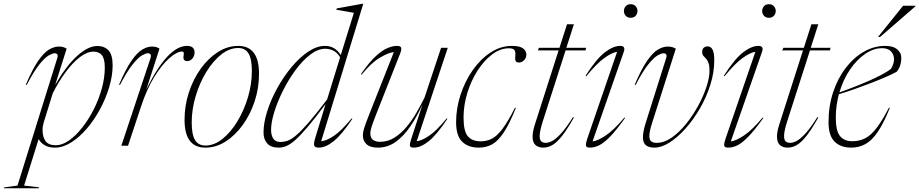

<svg xmlns="http://www.w3.org/2000/svg" viewBox="-109 -762 4807 1004"><path d="M95 217.5 93 222.5H-89L-86.5 217.5L-17.5 208.5L189.5 -455Q195 -471.5 190.8 -477.5Q186.5 -483.5 176.5 -483.5Q166.5 -483.5 146.8 -472.8Q127 -462 98 -426.5Q69 -391 30.5 -317.5L26 -319.5Q61.5 -402 91.5 -445Q121.5 -488 148 -503.2Q174.5 -518.5 198 -518.5Q211.5 -518.5 221.2 -515.8Q231 -513 239.5 -507.5L179.5 -318Q237.5 -418 294.5 -469.8Q351.5 -521.5 400 -521.5Q436.5 -521.5 458.2 -498.8Q480 -476 480 -420.5Q480 -366.5 462.2 -307Q444.5 -247.5 414.2 -191.2Q384 -135 345 -89.5Q306 -44 263 -17Q220 10 178 10Q146.5 10 125 -2.5Q103.5 -15 93 -35L17 208.5ZM120 -123Q113.5 -102 113.5 -82Q113.5 -46 129.2 -24.2Q145 -2.5 183 -2.5Q216 -2.5 251.5 -27.2Q287 -52 320.5 -94.2Q354 -136.5 380.8 -189.2Q407.5 -242 423.2 -298.8Q439 -355.5 439 -408.5Q439 -454.5 424 -473.2Q409 -492 380.5 -492Q346 -492 308 -462.8Q270 -433.5 233.8 -384.2Q197.5 -335 167 -274.5Z M677 -455Q682.5 -471 678.2 -477.2Q674 -483.5 664 -483.5Q654 -483.5 634.2 -472.8Q614.5 -462 585.5 -426.5Q556.5 -391 518 -317.5L513.5 -319.5Q549 -402 579 -445Q609 -488 635.5 -503.2Q662 -518.5 685.5 -518.5Q699 -518.5 707.8 -515.8Q716.5 -513 725 -507.5L656 -293.5Q767.5 -522 869 -522Q889.5 -522 899 -512.8Q908.5 -503.5 908.5 -489Q908.5 -469 897 -455.8Q885.5 -442.5 870 -442.5Q846.5 -442.5 851 -470Q853.5 -483.5 851.2 -488Q849 -492.5 843.5 -492.5Q816.5 -492.5 777.5 -458.8Q738.5 -425 698.5 -360.8Q658.5 -296.5 628.5 -205L560.5 0H525.5Z M1136.5 -522Q1245.5 -522 1245.5 -376.5Q1245.5 -302 1222.8 -232.8Q1200 -163.5 1160.5 -108.8Q1121 -54 1070.8 -22Q1020.5 10 965 10Q856 10 856 -135.5Q856 -210 878.8 -279.2Q901.5 -348.5 941 -403.2Q980.5 -458 1030.8 -490Q1081 -522 1136.5 -522ZM965 -1Q1011 -1 1054.2 -35.5Q1097.5 -70 1132.2 -127.2Q1167 -184.5 1187.5 -253.2Q1208 -322 1208 -391Q1208 -454 1190.5 -482.5Q1173 -511 1136.5 -511Q1090.5 -511 1047.2 -476.5Q1004 -442 969.2 -384.8Q934.5 -327.5 914 -258.8Q893.5 -190 893.5 -121Q893.5 -58 911 -29.5Q928.5 -1 965 -1Z M1733.5 -140.5Q1678 -57.5 1636 -23.8Q1594 10 1557.5 10Q1540.5 10 1535 1.2Q1529.5 -7.5 1539.5 -41L1593.5 -217.5Q1537.5 -142.5 1499 -97.2Q1460.5 -52 1433.8 -28.8Q1407 -5.5 1387.2 2.2Q1367.5 10 1349.5 10Q1307.5 10 1288.2 -12Q1269 -34 1269 -68.5Q1269 -120 1288.5 -181Q1308 -242 1341.2 -302Q1374.5 -362 1416.2 -412Q1458 -462 1503 -492Q1548 -522 1590.5 -522Q1643 -522 1673 -474L1741.5 -695L1649.5 -711L1652 -718L1784 -742H1790.5L1570.5 -23.5Q1596.5 -25 1635.8 -50.8Q1675 -76.5 1730 -143ZM1308.5 -83.5Q1308.5 -54 1320.2 -36.8Q1332 -19.5 1358 -19.5Q1375 -19.5 1393.5 -25.5Q1412 -31.5 1437.8 -52.8Q1463.5 -74 1503 -119Q1542.5 -164 1601.5 -242L1669.5 -462.5Q1653.5 -488 1633.8 -497.5Q1614 -507 1592 -507Q1553 -507 1512.8 -476Q1472.5 -445 1436 -395.2Q1399.5 -345.5 1370.8 -288Q1342 -230.5 1325.2 -176.2Q1308.5 -122 1308.5 -83.5Z M2043 -40.5 2100.5 -216.5Q2072 -153.5 2037.2 -102Q2002.5 -50.5 1960.2 -20.2Q1918 10 1867 10Q1826.5 10 1807.5 -8Q1788.5 -26 1788.5 -53.5Q1788.5 -69.5 1794.5 -89.5Q1800.5 -109.5 1818 -154.5L1950.5 -489.5Q1922 -487 1876.5 -459.8Q1831 -432.5 1782 -371.5L1778.5 -374.5Q1821 -436 1855.5 -467.8Q1890 -499.5 1917.5 -510.8Q1945 -522 1966.5 -522Q1986 -522 1988.8 -512Q1991.5 -502 1983 -481L1858 -164Q1840.5 -119.5 1834 -98.5Q1827.5 -77.5 1827.5 -66Q1827.5 -40.5 1841.8 -30.5Q1856 -20.5 1878 -20.5Q1919.5 -20.5 1954.5 -42.8Q1989.5 -65 2018.5 -100.2Q2047.5 -135.5 2070.5 -175.8Q2093.5 -216 2111 -252L2197.5 -512H2232.5L2070 -23.5Q2096 -26 2134.8 -52Q2173.5 -78 2227 -143L2230.5 -140.5Q2175 -57.5 2133 -23.8Q2091 10 2054.5 10Q2037.5 10 2034.8 1.2Q2032 -7.5 2043 -40.5Z M2552 -509.5Q2507.5 -509.5 2465.2 -478Q2423 -446.5 2389 -394Q2355 -341.5 2335 -277Q2315 -212.5 2315 -147Q2315 -75 2337.8 -49Q2360.5 -23 2405 -23Q2436 -23 2462.8 -36.5Q2489.5 -50 2518.2 -87.8Q2547 -125.5 2584 -199L2588.5 -197.5Q2554.5 -112.5 2524.2 -67.8Q2494 -23 2463 -6.5Q2432 10 2394.5 10Q2340 10 2308 -20.8Q2276 -51.5 2276 -123Q2276 -195 2299 -265.8Q2322 -336.5 2362.5 -394.5Q2403 -452.5 2455.8 -487.2Q2508.5 -522 2568 -522Q2609 -522 2626.2 -508.8Q2643.5 -495.5 2643.5 -476.5Q2643.5 -459 2631.2 -447Q2619 -435 2605.5 -435Q2591.5 -435 2587.5 -442.8Q2583.5 -450.5 2585.5 -470.5Q2588 -491 2581 -500.2Q2574 -509.5 2552 -509.5Z M2730 -129.5Q2713 -77 2713 -50.5Q2713 -31 2721.2 -23Q2729.5 -15 2745 -15Q2759 -15 2778 -24.5Q2797 -34 2823.8 -62.8Q2850.5 -91.5 2887.5 -150L2892 -147.5Q2857.5 -86 2830.5 -51.8Q2803.5 -17.5 2780 -3.8Q2756.5 10 2732 10Q2706.5 10 2691.2 -3.5Q2676 -17 2676 -47.5Q2676 -73.5 2687.5 -109.5L2812 -498.5H2703.5L2709.5 -512H2816.5L2856 -635H2892L2852.5 -512H2956L2953 -498.5H2848.5Z M3153.5 -704.5Q3153.5 -718.5 3162.8 -729.2Q3172 -740 3189 -740Q3206 -740 3215.2 -729.2Q3224.5 -718.5 3224.5 -704.5Q3224.5 -690.5 3215.2 -679.8Q3206 -669 3189 -669Q3172 -669 3162.8 -679.8Q3153.5 -690.5 3153.5 -704.5ZM2962 -37 3118 -491Q3092.5 -488 3052.2 -459.5Q3012 -431 2956.5 -363L2953 -366Q3009 -453.5 3053.2 -487.8Q3097.5 -522 3134 -522Q3163.5 -522 3153 -491.5L2989.5 -22.5Q3015.5 -25 3058.5 -53.5Q3101.5 -82 3156 -147.5L3159.5 -145Q3115 -82.5 3082.5 -48.8Q3050 -15 3024.8 -2.5Q2999.5 10 2976 10Q2955 10 2954.8 -2.5Q2954.5 -15 2962 -37Z M3626 -446Q3626 -384 3605.8 -319.5Q3585.5 -255 3551.8 -196.2Q3518 -137.5 3476.5 -90.8Q3435 -44 3392.5 -17Q3350 10 3312.5 10Q3284 10 3268.5 -2.5Q3253 -15 3253 -45Q3253 -73 3268 -121L3373.5 -455Q3379 -471 3374.8 -477.2Q3370.5 -483.5 3360.5 -483.5Q3350.5 -483.5 3330.8 -472.8Q3311 -462 3282 -426.5Q3253 -391 3214.5 -317.5L3210 -319.5Q3245.5 -402 3275.5 -445Q3305.5 -488 3332 -503.2Q3358.5 -518.5 3382 -518.5Q3407 -518.5 3425 -507.5L3301.5 -121Q3286.5 -74.5 3286.5 -50.5Q3286.5 -31 3296.2 -23Q3306 -15 3325 -15Q3363.5 -15 3402.8 -42Q3442 -69 3477.5 -112.8Q3513 -156.5 3541 -207.5Q3569 -258.5 3585 -307Q3601 -355.5 3601 -391Q3601 -420 3595.2 -434.5Q3589.5 -449 3582 -456.2Q3574.5 -463.5 3568.8 -470.5Q3563 -477.5 3563 -491Q3563 -505.5 3571.2 -512.5Q3579.5 -519.5 3591.5 -519.5Q3607.5 -519.5 3616.8 -503.2Q3626 -487 3626 -446Z M3876.5 -704.5Q3876.5 -718.5 3885.8 -729.2Q3895 -740 3912 -740Q3929 -740 3938.2 -729.2Q3947.5 -718.5 3947.5 -704.5Q3947.5 -690.5 3938.2 -679.8Q3929 -669 3912 -669Q3895 -669 3885.8 -679.8Q3876.5 -690.5 3876.5 -704.5ZM3685 -37 3841 -491Q3815.5 -488 3775.2 -459.5Q3735 -431 3679.5 -363L3676 -366Q3732 -453.5 3776.2 -487.8Q3820.5 -522 3857 -522Q3886.5 -522 3876 -491.5L3712.5 -22.5Q3738.5 -25 3781.5 -53.5Q3824.5 -82 3879 -147.5L3882.5 -145Q3838 -82.5 3805.5 -48.8Q3773 -15 3747.8 -2.5Q3722.5 10 3699 10Q3678 10 3677.8 -2.5Q3677.5 -15 3685 -37Z M4008 -129.5Q3991 -77 3991 -50.5Q3991 -31 3999.2 -23Q4007.5 -15 4023 -15Q4037 -15 4056 -24.5Q4075 -34 4101.8 -62.8Q4128.5 -91.5 4165.5 -150L4170 -147.5Q4135.5 -86 4108.5 -51.8Q4081.5 -17.5 4058 -3.8Q4034.5 10 4010 10Q3984.5 10 3969.2 -3.5Q3954 -17 3954 -47.5Q3954 -73.5 3965.5 -109.5L4090 -498.5H3981.5L3987.5 -512H4094.5L4134 -635H4170L4130.5 -512H4234L4231 -498.5H4126.5Z M4544 -197.5Q4512 -118 4481.2 -72.8Q4450.5 -27.5 4416.8 -8.8Q4383 10 4342 10Q4287.5 10 4255.5 -21.2Q4223.5 -52.5 4223.5 -123Q4223.5 -207 4247.5 -279.5Q4271.5 -352 4313.2 -406.5Q4355 -461 4408.2 -491.5Q4461.5 -522 4519.5 -522Q4562 -522 4583 -503.5Q4604 -485 4604 -461Q4604 -414.5 4579.5 -386.5Q4556.5 -374 4520.8 -358.5Q4485 -343 4442.8 -326.8Q4400.5 -310.5 4357.8 -295.5Q4315 -280.5 4277.5 -269Q4270 -240.5 4265.8 -210Q4261.5 -179.5 4261.5 -147.5Q4261.5 -77.5 4283.5 -50.5Q4305.5 -23.5 4348 -23.5Q4385.5 -23.5 4415.8 -39.2Q4446 -55 4475.2 -93.2Q4504.5 -131.5 4539.5 -199ZM4503 -510Q4459 -510 4415.2 -480.2Q4371.5 -450.5 4335.8 -398.2Q4300 -346 4280.5 -278.5Q4398.5 -321.5 4463 -352.2Q4527.5 -383 4550 -402Q4575 -444.5 4560.8 -477.2Q4546.5 -510 4503 -510ZM4482.5 -569 4613.5 -732H4678V-729L4493.5 -569Z"/></svg>

Font: Newsreader Display ExtraLight
Style: Italic
Weight: 275
Italic angle: -17°
Designer: Hugues Gentile
Foundry: Production Type
Version: Version 1.002